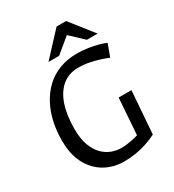

<svg xmlns="http://www.w3.org/2000/svg" viewBox="-195 -917 944 1041"><g transform="rotate(-30 277.5 -397.0)"><path d="M274.1 11.8Q228.5 11.8 186.4 -4Q144.2 -19.7 110.6 -52.5Q76.9 -85.4 57.3 -135.5Q37.7 -185.7 37.7 -254.3Q37.7 -315.1 49.9 -370.3Q62.2 -425.5 87 -471.6Q111.7 -517.7 148.3 -552Q184.8 -586.3 233.9 -605.1Q283 -623.9 343.9 -623.9Q378.9 -623.9 412.6 -618.8Q446.3 -613.6 473.9 -606Q501.4 -598.4 517.5 -590.5L489.3 -513.7Q472.5 -521.2 444.8 -530.3Q417 -539.4 382.6 -546.6Q348.3 -553.9 311.3 -553.9Q252.5 -553.9 211.5 -520.2Q170.5 -486.5 149.3 -424.2Q128.2 -361.9 128.2 -275Q128.2 -215 143.3 -173.5Q158.5 -132.1 183.5 -106.8Q208.4 -81.5 238.7 -70.4Q269 -59.3 300.2 -59.3Q312.5 -59.3 330.9 -61.5Q349.2 -63.7 369.4 -67.8Q389.6 -71.9 404.9 -77.1L421.1 -304H501.1L481.1 -37.3Q451.2 -22.6 417.8 -11.3Q384.4 0.1 348.4 6Q312.5 11.8 274.1 11.8ZM187.9 -661.1 322 -805.7H381.6L495.7 -661.1H428.5L347.2 -737.7L254.4 -661.1Z"/></g></svg>

Font: Ancizar Sans Thin
Style: Italic
Weight: 100
Italic angle: -4°
Designer: Cesar Puertas, Viviana Monsalve, Julian Moncada, Julian Prieto, Jose Castro, Mariel Hernandez, Felipe Aragon, Sara Alarc
Version: Version 8.100